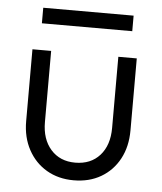

<svg xmlns="http://www.w3.org/2000/svg" viewBox="-49 -673 612 726"><g transform="rotate(5 257.5 -310.0)"><path d="M257 10Q199 10 154.5 -16Q110 -42 84.5 -89Q59 -136 59 -197V-470H130V-200Q130 -135 164.5 -96Q199 -57 257 -57Q316 -57 350.5 -95.5Q385 -134 385 -200V-470H455V-197Q455 -135 430 -88.5Q405 -42 360.5 -16Q316 10 257 10ZM86 -630H429V-571H86Z"/></g></svg>

Font: Outfit Light
Style: Regular
Weight: 300
Designer: Rodrigo Fuenzalida
Foundry: fragTYPE
Version: Version 1.100; ttfautohint (v1.8.4.7-5d5b)